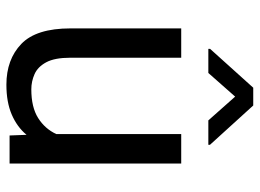

<svg xmlns="http://www.w3.org/2000/svg" viewBox="-124 -666 800 591"><g transform="rotate(90 275.5 -370.0)"><path d="M396.5 0 394.5 -52.2Q370.1 -22.9 332 -6.6Q293.9 9.8 240.2 9.8Q162.6 9.8 114.7 -36.1Q66.9 -82 66.9 -187.5V-528.3H157.2V-186.5Q157.2 -139.2 171.1 -113Q185.1 -86.9 207.5 -76.9Q230 -66.9 254.4 -66.9Q309.6 -66.9 342.8 -87.9Q376 -108.9 392.1 -143.6V-528.3H482.9V0ZM304.2 -750 425.3 -616.7V-611.8H350.1L276.9 -694.3L204.1 -611.8H129.9V-617.2L249.5 -750Z"/></g></svg>

Font: Vazirmatn RD UI FD
Style: Regular
Weight: 400
Designer: Saber Rastikerdar
Foundry: Saber Rastikerdar
Version: Version 33.003